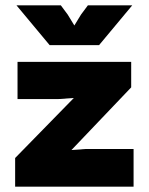

<svg xmlns="http://www.w3.org/2000/svg" viewBox="-20 -703 560 723"><path d="M37 0H483V-142H303L249 -138L474 -374V-470H46V-330H200L258 -334L37 -108ZM42 -683 167 -533H353L478 -683H311L285 -648L260 -607L235 -648L209 -683Z"/></svg>

Font: Kreadon Extra Bold
Style: Regular
Weight: 800
Designer: kohakuno
Foundry: StudioGnu
Version: Version 1.000;Glyphs 3.1.2 (3151)